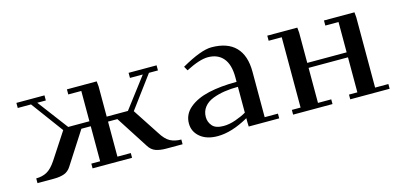

<svg xmlns="http://www.w3.org/2000/svg" viewBox="-50 -732 2107 1016"><g transform="rotate(-15 1003.5 -224.5)"><path d="M58.1 0V-25.9Q91.8 -25.9 117.2 -39.8Q142.6 -53.7 168 -91.8L262.2 -235.8L132.8 -411.1H60.1V-439H213.9V-411.1H167L292 -245.1H408.2V-411.1H336.9V-439H500L502.9 -411.1V-245.1H619.1L745.1 -411.1H674.8V-439H828.1V-411.1H778.8L648.9 -235.8L743.2 -91.8Q767.1 -52.7 792.7 -39.3Q818.4 -25.9 853 -25.9V0H763.2Q730 0 706.5 -8.3Q683.1 -16.6 668 -41L554.2 -217.8H502.9V-25.9H576.2V0H359.9V-25.9H408.2V-217.8H356.9L243.2 -41Q228 -16.6 204.6 -8.3Q181.2 0 147.9 0Z M913.6 -97.2Q913.6 -147.5 954.1 -181.4Q994.6 -215.3 1060.5 -230.2Q1126.5 -245.1 1214.4 -245.1V-270Q1214.4 -339.8 1184.6 -375Q1154.8 -410.2 1100.6 -410.2Q1055.7 -410.2 979.5 -371.1L966.8 -394Q1075.7 -456.1 1132.3 -456.1Q1219.7 -456.1 1264.6 -410.2Q1309.6 -364.3 1309.6 -274.9V-25.9H1382.3V0H1215.3L1214.4 -23.9V-45.9Q1121.6 6.8 1044.4 6.8Q984.4 6.8 949 -22.7Q913.6 -52.2 913.6 -97.2ZM1008.8 -106.9Q1008.8 -79.6 1026.9 -58.3Q1044.9 -37.1 1088.4 -37.1Q1120.1 -37.1 1155.3 -49.6Q1190.4 -62 1214.4 -76.2V-217.8Q1174.8 -217.8 1140.6 -212.6Q1106.4 -207.5 1075.4 -195.6Q1044.4 -183.6 1026.6 -160.9Q1008.8 -138.2 1008.8 -106.9Z M1434.6 -411.1V-439H1599.1L1601.6 -411.1V-245.1H1817.4V-411.1H1745.1V-439H1912.1L1914.6 -411.1V-25.9H1987.3V0H1771.5V-25.9H1817.4V-217.8H1601.6V-25.9H1674.3V0H1458.5V-25.9H1506.3V-411.1Z"/></g></svg>

Font: Dehuti
Style: Bold
Weight: 700
Version: Version 1.2